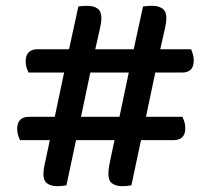

<svg xmlns="http://www.w3.org/2000/svg" viewBox="-20 -634 720 659"><path d="M513 -385 481 -233H606Q610 -225 613 -215.5Q616 -206 616 -194Q616 -153 575 -153H464L431 2Q416 5 400 5Q378 5 365 -4.5Q352 -14 352 -37Q352 -51 355.5 -69.5Q359 -88 362 -101L373 -153H241L208 2Q193 5 177 5Q155 5 142 -4.5Q129 -14 129 -37Q129 -50 133 -69Q137 -88 140 -101L151 -153H49Q45 -160 42 -170Q39 -180 39 -191Q39 -233 79 -233H168L200 -385H78Q74 -393 71 -402.5Q68 -412 68 -423Q68 -445 79 -455Q90 -465 108 -465H217L249 -612Q257 -613 265 -613.5Q273 -614 280 -614Q302 -614 315 -604.5Q328 -595 328 -572Q328 -558 324 -540.5Q320 -523 317 -509L307 -465H439L471 -612Q479 -613 487 -613.5Q495 -614 503 -614Q524 -614 537.5 -604.5Q551 -595 551 -572Q551 -558 547 -540.5Q543 -523 540 -509L530 -465H636Q639 -458 642 -448Q645 -438 645 -426Q645 -385 605 -385ZM258 -233H390L422 -385H290Z"/></svg>

Font: Baloo Chettan 2 Medium
Style: Regular
Weight: 500
Designer: Maithili Shingre, Unnati Kotecha and Ek Type
Foundry: Ek Type
Version: Version 1.640;hotconv 1.0.111;makeotfexe 2.5.65597; ttfautoh